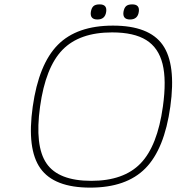

<svg xmlns="http://www.w3.org/2000/svg" viewBox="-20 -837 829 877"><path d="M496 -720Q661 -720 723 -632Q785 -544 758 -350Q731 -156 644 -68Q557 20 392 20Q227 20 164.5 -68Q102 -156 129.5 -350Q157 -544 244 -632Q331 -720 496 -720ZM492 -689Q343 -689 265.5 -609.5Q188 -530 163 -350Q138 -170 192.5 -90.5Q247 -11 397 -11Q545 -11 622 -90.5Q699 -170 724 -350Q741 -471 722.5 -545Q704 -619 648 -654Q592 -689 492 -689ZM435 -817Q470 -817 465 -783Q460 -748 425 -748Q390 -748 395 -783Q398 -801 407 -809Q416 -817 435 -817ZM584 -817Q619 -817 614 -783Q609 -748 574 -748Q539 -748 544 -783Q547 -801 556 -809Q565 -817 584 -817Z"/></svg>

Font: Fivo Sans Thin
Style: Regular
Weight: 250
Foundry: Alexander Slobzheninov
Version: 1.0